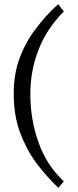

<svg xmlns="http://www.w3.org/2000/svg" viewBox="-20 -767 373 924"><path d="M287 106C231 53 190 -10 165 -83C139 -156 126 -233 126 -315C126 -389 139 -460 165 -526C190 -593 231 -655 287 -712L260 -747C219 -710 183 -670 151 -627C118 -584 93 -537 74 -486C55 -435 46 -378 46 -315C46 -247 56 -185 76 -130C97 -75 123 -25 156 19C189 63 224 102 261 137Z"/></svg>

Font: MusAnalysis
Style: Regular
Weight: 400
Version: Version 2.0